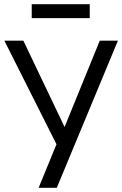

<svg xmlns="http://www.w3.org/2000/svg" viewBox="-20 -900 585 920"><path d="M165 0 259 -229 257 -196 1 -705H92L291 -288H288L458 -705H545L252 0ZM132 -813V-880H410V-813Z"/></svg>

Font: Nunito Sans 7pt Condensed
Style: Regular
Weight: 400
Width: 3
Designer: Vernon Adams
Foundry: Vernon Adams
Version: Version 3.101;gftools[0.9.27]